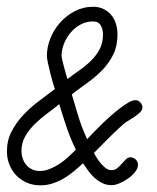

<svg xmlns="http://www.w3.org/2000/svg" viewBox="-20 -540 463 568"><path d="M365.2 -74.7Q374.5 -74.7 381.3 -68.4Q388.2 -62 388.2 -52.2Q388.2 -42 379.6 -31.2Q371.1 -20.5 359.1 -12Q347.2 -3.4 333.7 2.2Q320.3 7.8 310.5 7.8Q295.9 7.8 283.4 2Q271 -3.9 260.5 -13.2Q250 -22.5 241.5 -34.2Q232.9 -45.9 225.6 -57.1Q211.9 -44.4 197.8 -32.7Q183.6 -21 168.2 -12Q152.8 -2.9 135.7 2.7Q118.7 8.3 99.1 8.3Q77.6 8.3 59.6 0.5Q41.5 -7.3 28.3 -21Q15.1 -34.7 7.8 -53Q0.5 -71.3 0.5 -92.3Q0.5 -124.5 14.2 -150.9Q27.8 -177.2 48.6 -199.5Q69.3 -221.7 94.5 -240.5Q119.6 -259.3 142.6 -276.9Q140.1 -282.2 136.2 -295.9Q132.3 -309.6 128.4 -325.2Q124.5 -340.8 121.6 -354.7Q118.7 -368.7 118.7 -374.5Q118.7 -401.4 129.4 -427.5Q140.1 -453.6 158.7 -474.1Q177.2 -494.6 201.9 -507.3Q226.6 -520 254.9 -520Q272.5 -520 286.1 -513.4Q299.8 -506.8 309.1 -495.6Q318.4 -484.4 323 -469.5Q327.6 -454.6 327.6 -438Q327.6 -404.3 315.2 -378.9Q302.7 -353.5 283.2 -333.3Q263.7 -313 239.7 -295.9Q215.8 -278.8 192.4 -260.7Q202.1 -227.1 212.4 -193.8Q222.7 -160.6 237.8 -128.4Q243.7 -134.8 254.4 -145.8Q265.1 -156.7 278.1 -169.7Q291 -182.6 305.7 -195.6Q320.3 -208.5 334.2 -219.2Q348.1 -230 360.1 -236.8Q372.1 -243.7 380.4 -243.7Q389.2 -243.7 395.3 -236.8Q401.4 -230 401.4 -221.7Q401.4 -214.8 394.5 -208Q387.7 -201.2 378.4 -194.8Q369.1 -188.5 359.6 -182.9Q350.1 -177.2 345.2 -172.9Q322.3 -152.3 300.8 -130.9Q279.3 -109.4 257.8 -87.4Q261.2 -81.1 266.6 -72.5Q272 -64 278.8 -55.9Q285.6 -47.9 293.5 -42.2Q301.3 -36.6 309.6 -36.6Q319.3 -36.6 326.7 -42.5Q334 -48.3 340.3 -55.7Q346.7 -63 352.5 -68.8Q358.4 -74.7 365.2 -74.7ZM204.6 -97.2Q188.5 -129.4 177 -163.6Q165.5 -197.8 155.3 -231.9Q139.2 -218.8 119.6 -204.3Q100.1 -189.9 83.3 -173.3Q66.4 -156.7 54.9 -137.2Q43.5 -117.7 43.5 -94.2Q43.5 -82 47.1 -71.3Q50.8 -60.5 57.6 -52.2Q64.5 -43.9 74.7 -39.1Q85 -34.2 97.7 -34.2Q112.8 -34.2 127.7 -40.3Q142.6 -46.4 156.2 -55.4Q169.9 -64.5 182.1 -75.7Q194.3 -86.9 204.6 -97.2ZM179.7 -306.2Q196.8 -319.3 215.3 -332.3Q233.9 -345.2 249.3 -360.4Q264.6 -375.5 274.7 -394.3Q284.7 -413.1 284.7 -438Q284.7 -452.6 278.1 -464.6Q271.5 -476.6 254.9 -476.6Q235.4 -476.6 218.5 -467.5Q201.7 -458.5 189.2 -443.8Q176.8 -429.2 169.4 -410.9Q162.1 -392.6 162.1 -374.5Q162.1 -371.6 164.6 -361.1Q167 -350.6 170.2 -338.6Q173.3 -326.7 176.3 -316.9Q179.2 -307.1 179.7 -306.2Z"/></svg>

Font: Helvetia Verbundene
Style: Regular
Weight: 400
Designer: Peter Wiegel, original typeface by Carl Albert Fahrenwaldt 1901
Foundry: Peter Wiegel
Version: Version 2.000